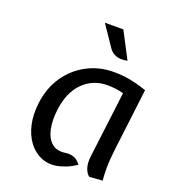

<svg xmlns="http://www.w3.org/2000/svg" viewBox="-136 -840 838 946"><g transform="rotate(20 282.5 -366.5)"><path d="M266 5Q221.5 11 184.2 -6Q147 -23 121 -58.5Q95 -94 83.8 -144.5Q72.5 -195 80 -256Q90 -337.5 131.5 -398.5Q173 -459.5 236.8 -493.2Q300.5 -527 378 -527Q406 -527 433.2 -523.8Q460.5 -520.5 489.2 -513.5Q518 -506.5 551 -495L512 -176Q504.5 -116 504.2 -73.8Q504 -31.5 507 -5L439 0Q425 -9 415.8 -33.5Q406.5 -58 411 -97L454 -444Q431.5 -450 411.5 -452.5Q391.5 -455 369 -455Q294 -455 242 -403.5Q190 -352 178 -256Q171 -199.5 180.5 -154.8Q190 -110 217 -86.8Q244 -63.5 290 -71Q312 -74 331.8 -67Q351.5 -60 368 -38Q342.5 -20 315.5 -9.5Q288.5 1 266 5ZM420 -602Q402.5 -597.5 385 -598.5Q367.5 -599.5 352 -607.2Q336.5 -615 325 -631L251 -740H348Z"/></g></svg>

Font: Expletus Sans
Style: Italic
Weight: 400
Italic angle: -7°
Designer: Jasper de Waard
Foundry: Designtown
Version: Version 7.500